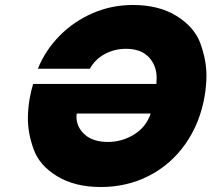

<svg xmlns="http://www.w3.org/2000/svg" viewBox="-20 -742 849 771"><path d="M514 -722Q619 -722 690.5 -677Q762 -632 785.5 -565.5Q809 -499 809 -439Q809 -400 802 -357Q783 -247 724.5 -164Q666 -81 578 -36Q490 9 385 9Q281 9 210 -34Q139 -77 115.5 -141.5Q92 -206 92 -266Q92 -304 99 -346Q105 -378 113 -405H608Q609 -417 609 -429Q609 -479 577.5 -512.5Q546 -546 486 -546Q439 -546 400 -524.5Q361 -503 341 -466H132Q162 -540 219 -598Q276 -656 352 -689Q428 -722 514 -722ZM413 -172Q470 -172 518.5 -202Q567 -232 585 -286H288Q287 -280 287 -274Q287 -232 320 -202Q353 -172 413 -172Z"/></svg>

Font: Fz Poppins ExtBd
Style: Italic
Weight: 800
Italic angle: -10°
Designer: Ninad Kale (Devanagari), Jonny Pinhorn (Latin)
Foundry: Indian Type Foundry
Version: Vit hóa bi Vntype.Com & FontZin.Com